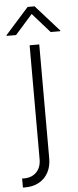

<svg xmlns="http://www.w3.org/2000/svg" viewBox="-99 -761 401 992"><g transform="rotate(-5 102.0 -265.0)"><path d="M127 -530.3V60.5Q127 102.5 110.1 133.8Q93.3 165 62.5 182.1Q31.7 199.2 -8.8 199.2H-21.5V152.3H-9.8Q28.8 152.3 53 127.7Q77.1 103 77.1 60.5V-530.3ZM101.6 -690.4 11.7 -588.9H-37.1V-592.8L84 -728.5H120.1L241.2 -592.8V-588.9H191.4Z"/></g></svg>

Font: Pretendard JP ExtraLight
Style: Regular
Weight: 200
Designer: Base glyphs from Inter by Rasmus Andersson; Hangeul glyphs from Noto Sans CJK(Source Han Sans) by Jang Soo-young and Kan
Foundry: Kil Hyung-jin
Version: Version 1.309